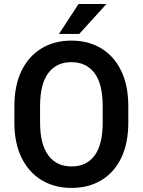

<svg xmlns="http://www.w3.org/2000/svg" viewBox="-20 -922 709 952"><path d="M369.6 -902.3H507.8L373 -753.9H272.5ZM616.2 -315.4Q616.2 -211.4 581.1 -138.9Q545.9 -66.4 482.4 -28.3Q418.9 9.8 334.5 9.8Q251 9.8 187.3 -28.3Q123.5 -66.4 87.4 -138.9Q51.3 -211.4 51.3 -315.4V-394Q51.3 -498.5 86.9 -571.3Q122.6 -644 186.3 -682.4Q250 -720.7 333.5 -720.7Q418 -720.7 481.7 -682.4Q545.4 -644 580.8 -571.3Q616.2 -498.5 616.2 -394ZM489.3 -395Q489.3 -505.9 448.5 -559.8Q407.7 -613.8 333.5 -613.8Q260.3 -613.8 219.5 -559.8Q178.7 -505.9 178.7 -395V-315.4Q178.7 -205.6 220 -151.1Q261.2 -96.7 334.5 -96.7Q409.2 -96.7 449.2 -151.1Q489.3 -205.6 489.3 -315.4Z"/></svg>

Font: Robert Sans
Style: Bold
Weight: 700
Designer: Christian Robertson (extended by Adam Twardoch)
Foundry: Google
Version: Version 12.135;April 2, 2019;FontCreator 11.5.0.2425 64-bit;